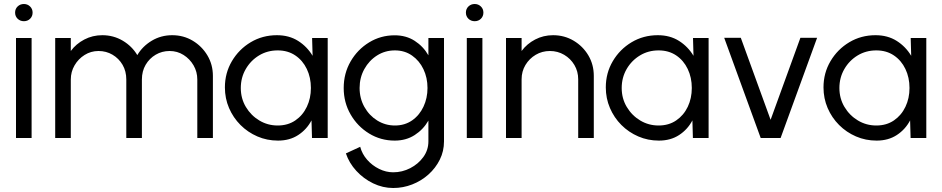

<svg xmlns="http://www.w3.org/2000/svg" viewBox="-20 -690 4712 960"><path d="M60 -500H138V0H60ZM99.5 -584Q81 -584 68.2 -596.2Q55.5 -608.5 55.5 -627Q55.5 -645.5 68.2 -657.8Q81 -670 99.5 -670Q117.5 -670 130.2 -657.8Q143 -645.5 143 -627Q143 -608.5 130.5 -596.2Q118 -584 99.5 -584Z M256 0V-500H334V-435Q360.5 -471 401.8 -492.5Q443 -514 491.5 -514Q547.5 -514 593.8 -486.5Q640 -459 666.5 -414.5Q693 -459 739 -486.5Q785 -514 841 -514Q897.5 -514 943.5 -486.5Q989.5 -459 1017 -413Q1044.5 -367 1044.5 -310.5V0H966.5V-292.5Q966.5 -331 947.8 -363.2Q929 -395.5 897.8 -415.2Q866.5 -435 828 -435Q790 -435 758.5 -416.5Q727 -398 708.2 -366Q689.5 -334 689.5 -292.5V0H611.5V-292.5Q611.5 -334 592.8 -366Q574 -398 542.5 -416.5Q511 -435 472.5 -435Q434.5 -435 403 -415.2Q371.5 -395.5 352.8 -363.2Q334 -331 334 -292.5V0Z M1540.5 -500H1618.5V0H1540L1537.5 -88Q1513.5 -42.5 1471 -14.8Q1428.5 13 1370 13Q1315 13 1267 -7.8Q1219 -28.5 1182.5 -65Q1146 -101.5 1125.2 -149.8Q1104.5 -198 1104.5 -253Q1104.5 -325 1139.5 -384.2Q1174.5 -443.5 1233.5 -478.8Q1292.5 -514 1364.5 -514Q1425.5 -514 1470.5 -485.5Q1515.5 -457 1543 -411ZM1368.5 -62.5Q1419.5 -62.5 1456.8 -88Q1494 -113.5 1514.2 -156Q1534.5 -198.5 1534.5 -250Q1534.5 -302.5 1514 -345.2Q1493.5 -388 1456.2 -413Q1419 -438 1368.5 -438Q1317 -438 1275.2 -412.8Q1233.5 -387.5 1208.8 -344.8Q1184 -302 1184 -250Q1184 -197.5 1209.5 -155Q1235 -112.5 1276.8 -87.5Q1318.5 -62.5 1368.5 -62.5Z M2122 -500H2200V17Q2200 66 2179 108.2Q2158 150.5 2122.2 182.5Q2086.5 214.5 2041 232.2Q1995.5 250 1946 250Q1894 250 1845.8 226.8Q1797.5 203.5 1761.5 164.2Q1725.5 125 1709.5 77L1781 44Q1790.5 80 1815.8 108.8Q1841 137.5 1875.5 154.5Q1910 171.5 1946 171.5Q1991 171.5 2031.2 150.8Q2071.5 130 2096.8 95Q2122 60 2122 17V-87Q2096.5 -42.5 2053.5 -14.8Q2010.5 13 1953.5 13Q1883.5 13 1825.5 -22.5Q1767.5 -58 1733 -117.8Q1698.5 -177.5 1698.5 -250Q1698.5 -323 1733 -382.8Q1767.5 -442.5 1825.5 -478Q1883.5 -513.5 1953.5 -513.5Q2010.5 -513.5 2053.5 -485.8Q2096.5 -458 2122 -413.5ZM1954.5 -62.5Q2004 -62.5 2040.8 -88.2Q2077.5 -114 2097.5 -156.8Q2117.5 -199.5 2117.5 -250Q2117.5 -301.5 2097.2 -344Q2077 -386.5 2040.2 -412.2Q2003.5 -438 1954.5 -438Q1905.5 -438 1865.5 -412.8Q1825.5 -387.5 1801.8 -344.8Q1778 -302 1778 -250Q1778 -198 1802 -155.2Q1826 -112.5 1866.2 -87.5Q1906.5 -62.5 1954.5 -62.5Z M2314 -500H2392V0H2314ZM2353.5 -584Q2335 -584 2322.2 -596.2Q2309.5 -608.5 2309.5 -627Q2309.5 -645.5 2322.2 -657.8Q2335 -670 2353.5 -670Q2371.5 -670 2384.2 -657.8Q2397 -645.5 2397 -627Q2397 -608.5 2384.5 -596.2Q2372 -584 2353.5 -584Z M2949 -310.5V0H2871V-293.5Q2871 -333 2852 -365Q2833 -397 2800.8 -416Q2768.5 -435 2729.5 -435Q2690.5 -435 2658.5 -416Q2626.5 -397 2607.2 -365Q2588 -333 2588 -293.5V0H2510V-500H2588V-435Q2614.5 -471 2655.8 -492.5Q2697 -514 2745.5 -514Q2802 -514 2848.2 -486.5Q2894.5 -459 2921.8 -413Q2949 -367 2949 -310.5Z M3445 -500H3523V0H3444.5L3442 -88Q3418 -42.5 3375.5 -14.8Q3333 13 3274.5 13Q3219.5 13 3171.5 -7.8Q3123.5 -28.5 3087 -65Q3050.5 -101.5 3029.8 -149.8Q3009 -198 3009 -253Q3009 -325 3044 -384.2Q3079 -443.5 3138 -478.8Q3197 -514 3269 -514Q3330 -514 3375 -485.5Q3420 -457 3447.5 -411ZM3273 -62.5Q3324 -62.5 3361.2 -88Q3398.5 -113.5 3418.8 -156Q3439 -198.5 3439 -250Q3439 -302.5 3418.5 -345.2Q3398 -388 3360.8 -413Q3323.5 -438 3273 -438Q3221.5 -438 3179.8 -412.8Q3138 -387.5 3113.2 -344.8Q3088.5 -302 3088.5 -250Q3088.5 -197.5 3114 -155Q3139.5 -112.5 3181.2 -87.5Q3223 -62.5 3273 -62.5Z M3883 0H3783.5L3601 -501H3684L3833 -91L3982 -501H4065.5Z M4533.5 -500H4611.5V0H4533L4530.5 -88Q4506.5 -42.5 4464 -14.8Q4421.5 13 4363 13Q4308 13 4260 -7.8Q4212 -28.5 4175.5 -65Q4139 -101.5 4118.2 -149.8Q4097.5 -198 4097.5 -253Q4097.5 -325 4132.5 -384.2Q4167.5 -443.5 4226.5 -478.8Q4285.5 -514 4357.5 -514Q4418.5 -514 4463.5 -485.5Q4508.5 -457 4536 -411ZM4361.5 -62.5Q4412.5 -62.5 4449.8 -88Q4487 -113.5 4507.2 -156Q4527.5 -198.5 4527.5 -250Q4527.5 -302.5 4507 -345.2Q4486.5 -388 4449.2 -413Q4412 -438 4361.5 -438Q4310 -438 4268.2 -412.8Q4226.5 -387.5 4201.8 -344.8Q4177 -302 4177 -250Q4177 -197.5 4202.5 -155Q4228 -112.5 4269.8 -87.5Q4311.5 -62.5 4361.5 -62.5Z"/></svg>

Font: Urbanist
Style: Regular
Weight: 400
Designer: Corey Hu
Foundry: Corey Hu
Version: Version 1.330; ttfautohint (v1.8.4.7-5d5b)